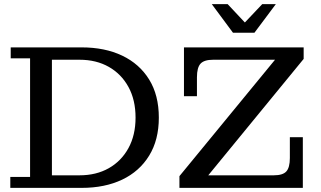

<svg xmlns="http://www.w3.org/2000/svg" viewBox="-20 -912 1558 932"><path d="M232 0V-61H366Q447 -61 508 -95.5Q569 -130 603.5 -193Q638 -256 638 -341Q638 -427 603.5 -490Q569 -553 508 -587.5Q447 -622 366 -622H232V-682H376Q489 -682 573 -642Q657 -602 704 -526Q751 -450 751 -341Q751 -233 704 -156.5Q657 -80 573 -40Q489 0 376 0ZM30 0V-53H126V-629H32V-682H232V0ZM851 -57 1315 -622 1454 -626 991 -61ZM851 0V-57L991 -61H1450V0ZM873 -445V-622H1015Q971 -622 953.5 -603Q936 -584 936 -537V-445ZM1309 -61Q1353 -61 1370 -80Q1387 -99 1387 -145V-246H1450V-61ZM873 -622V-682H1454V-626L1315 -622ZM1111 -753 1008 -892H1085L1191 -779H1146L1253 -892H1319L1215 -753Z"/></svg>

Font: Montagu Slab 24pt
Style: Regular
Weight: 400
Designer: Florian Karsten
Foundry: Florian Karsten
Version: Version 1.000